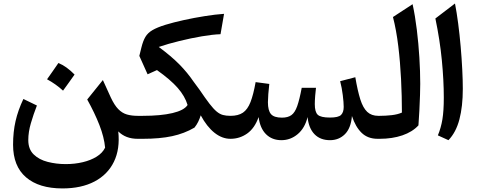

<svg xmlns="http://www.w3.org/2000/svg" viewBox="-20 -788 2715 1090"><path d="M564 -333.5 608.9 -234.9Q629.4 -190.9 651.4 -168.5Q673.3 -146 700.2 -138.2Q727.1 -130.4 761.2 -130.4H761.7V0H761.2Q693.4 0 651.4 -42Q662.1 57.6 626.7 130.4Q591.3 203.1 516.6 242.4Q441.9 281.7 334.5 281.7Q201.2 281.7 127.7 218.5Q54.2 155.3 54.2 33.7Q54.2 -39.1 68.4 -100.8Q82.5 -162.6 112.8 -226.1L189.5 -189Q169.9 -138.7 155.3 -88.6Q140.6 -38.6 140.6 7.3Q140.6 59.1 171.4 88.9Q202.1 118.7 251 131.1Q299.8 143.6 353.5 143.6Q404.3 143.6 449.7 132.8Q495.1 122.1 528.6 101.3Q562 80.6 576.7 50.3Q571.3 -9.3 544.2 -78.6Q517.1 -147.9 475.1 -223.1ZM311.5 -430.2Q335 -420.9 357.9 -404.3Q380.9 -387.7 403.3 -364.7Q387.7 -342.3 371.3 -319.6Q355 -296.9 337.9 -273.4Q296.9 -311 247.1 -337.9Q263.7 -361.3 279.5 -384Q295.4 -406.7 311.5 -430.2Z M881.3 -521.5Q952.6 -468.8 998.3 -422.4Q1043.9 -376 1078.1 -325.7L1112.3 -279.3Q1146 -229.5 1168.9 -199.7Q1191.9 -169.9 1209.7 -155Q1227.5 -140.1 1245.6 -135.3Q1263.7 -130.4 1288.1 -130.4H1288.6V0H1288.1Q1240.7 0 1197.5 -34.4Q1154.3 -68.8 1119.6 -133.3Q1113.8 -114.3 1105 -96.4Q1096.2 -78.6 1084 -63.5Q1026.4 -29.8 956.8 -14.9Q887.2 0 790.5 0H761.7Q752.4 0 748 -7.8Q743.7 -15.6 743.7 -34.7V-95.7Q743.7 -114.7 748 -122.6Q752.4 -130.4 761.7 -130.4H791Q892.6 -130.4 959 -146Q1025.4 -161.6 1044.9 -191.9Q1029.8 -242.2 989 -288.8Q948.2 -335.4 871.1 -390.1L817.9 -366.2L771 -470.7L782.7 -518.1Q792 -556.2 805.7 -578.9Q819.3 -601.6 845.5 -616.9Q871.6 -632.3 918.5 -647Q964.8 -661.1 1023.7 -674.1Q1082.5 -687 1142.6 -696.5Q1202.6 -706.1 1252 -709.5L1231.9 -593.8Q1187.5 -592.3 1125.7 -581.8Q1064 -571.3 999.3 -555.4Q934.6 -539.6 881.3 -521.5Z M1853.5 7.8Q1798.3 7.8 1765.4 -26.1Q1732.4 -60.1 1726.1 -123.5Q1710.9 -61 1670.2 -26.6Q1629.4 7.8 1577.6 7.8Q1524.4 7.8 1490.2 -26.1Q1456.1 -60.1 1448.2 -123.5Q1425.8 -60.1 1383.3 -30Q1340.8 0 1288.6 0Q1279.3 0 1274.9 -7.8Q1270.5 -15.6 1270.5 -34.7V-95.7Q1270.5 -114.7 1274.9 -122.6Q1279.3 -130.4 1288.6 -130.4Q1332.5 -130.4 1359.1 -148.4Q1385.7 -166.5 1402.1 -208.5Q1418.5 -250.5 1431.2 -321.8L1508.8 -311.5Q1505.4 -283.7 1503.2 -254.2Q1501 -224.6 1501 -207.5Q1501 -160.6 1518.3 -140.4Q1535.6 -120.1 1580.6 -120.1Q1614.3 -120.1 1634.3 -134.5Q1654.3 -148.9 1667.2 -185.5Q1680.2 -222.2 1692.9 -289.6H1773.9Q1771.5 -272.9 1769.3 -244.1Q1767.1 -215.3 1767.1 -196.8Q1767.1 -152.3 1783.9 -136.5Q1800.8 -120.6 1853.5 -120.6Q1901.4 -120.6 1916.3 -135.7Q1931.2 -150.9 1931.2 -181.2Q1931.2 -206.5 1926 -247.8Q1920.9 -289.1 1911.1 -327.1L1997.1 -349.6Q2010.3 -272 2025.6 -223.6Q2041 -175.3 2064.9 -152.8Q2088.9 -130.4 2127.4 -130.4H2135.3V0H2124Q2067.9 0 2033 -33.9Q1998 -67.9 1978 -129.4Q1972.2 -60.1 1938 -26.1Q1903.8 7.8 1853.5 7.8Z M2322.3 -764.2Q2336.9 -697.3 2346.4 -618.9Q2356 -540.5 2360.8 -461.4Q2365.7 -382.3 2365.7 -312Q2365.7 -290.5 2364.5 -249Q2363.3 -207.5 2360.8 -160.9Q2358.4 -114.3 2355.5 -76.2Q2321.3 -39.1 2264.2 -19.5Q2207 0 2135.3 0Q2126 0 2121.6 -7.8Q2117.2 -15.6 2117.2 -34.7V-95.7Q2117.2 -114.7 2121.6 -122.6Q2126 -130.4 2135.3 -130.4Q2169.9 -130.4 2203.9 -134.3Q2237.8 -138.2 2261.7 -148.9Q2261.7 -242.7 2256.8 -339.4Q2252 -436 2241 -526.6Q2230 -617.2 2210.9 -691.4Z M2563 -768.1Q2572.8 -717.8 2581.1 -654.5Q2589.4 -591.3 2595.2 -524.2Q2601.1 -457 2604.2 -394.5Q2607.4 -332 2607.4 -283.7Q2607.4 -183.6 2588.1 -110.1Q2568.8 -36.6 2525.9 7.8L2465.8 -19.5Q2483.4 -61.5 2491.5 -110.1Q2499.5 -158.7 2499.5 -233.4Q2499.5 -332 2488.3 -447Q2477.1 -562 2451.7 -683.1Z"/></svg>

Font: Pinar SemiBold
Style: Regular
Weight: 600
Designer: Amin Abedi
Version: Version 3.000